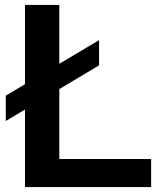

<svg xmlns="http://www.w3.org/2000/svg" viewBox="-20 -760 641 780"><path d="M3.5 -268.5V-371.5L382.5 -597V-494.5ZM81.5 0V-740H221V-114H594V0Z"/></svg>

Font: Encode Sans SemiExpanded SemiBold
Style: Regular
Weight: 600
Width: 6
Designer: Multiple Designers
Foundry: Impallari Type
Version: Version 3.002